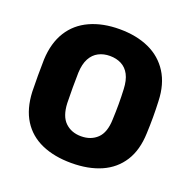

<svg xmlns="http://www.w3.org/2000/svg" viewBox="-127 -836 967 971"><g transform="rotate(20 356.0 -350.0)"><path d="M356 10Q264 10 196 -20Q128 -50 90 -110.5Q52 -171 48 -262Q47 -305 47 -348.5Q47 -392 48 -435Q52 -525 90.5 -586.5Q129 -648 197.5 -679Q266 -710 356 -710Q447 -710 515 -679Q583 -648 622 -586.5Q661 -525 664 -435Q666 -392 666 -348.5Q666 -305 664 -262Q661 -171 622.5 -110.5Q584 -50 516 -20Q448 10 356 10ZM356 -134Q409 -134 442.5 -166Q476 -198 478 -268Q480 -312 480 -351Q480 -390 478 -432Q476 -479 460.5 -508.5Q445 -538 418 -552Q391 -566 356 -566Q322 -566 295 -552Q268 -538 252 -508.5Q236 -479 234 -432Q233 -390 233 -351Q233 -312 234 -268Q237 -198 270.5 -166Q304 -134 356 -134Z"/></g></svg>

Font: Rubik Light
Style: Bold
Weight: 700
Version: Version 2.104